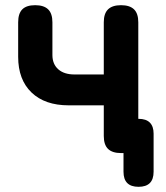

<svg xmlns="http://www.w3.org/2000/svg" viewBox="-20 -580 640 740"><path d="M447 10Q413 10 396.5 -6Q380 -22 380 -56V-174H245Q153 -174 101.5 -223.5Q50 -273 50 -361V-494Q50 -528 66 -544Q82 -560 115.5 -560Q149 -560 165.5 -544Q182 -528 182 -494V-368Q182 -333 204.5 -313Q227 -293 267 -293H380V-494Q380 -528 396.5 -544Q413 -560 446.5 -560Q480 -560 496.5 -544Q513 -528 513 -494V-122H514Q543 -122 557.5 -107.5Q572 -93 572 -65V82Q572 111 557.5 125.5Q543 140 514 140Q485 140 470.5 125.5Q456 111 456 82V10Z"/></svg>

Font: Maple Mono
Style: Bold
Weight: 700
Monospace: yes
Designer: subframe7536
Version: Version 7.200